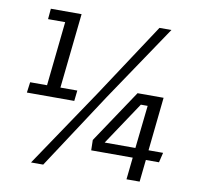

<svg xmlns="http://www.w3.org/2000/svg" viewBox="-74 -728 840 806"><g transform="rotate(10 345.5 -325.0)"><path d="M593 -650 374 -325 161 0H109L336 -337L542 -650ZM47 -331H119L148 -605H75L79 -650H210L176 -331H248L243 -286H41ZM516 0 526 -94H349L348 -138L499 -364H610L586 -136H648L638 -94H582L572 0ZM521 -319 399 -136H530L550 -319Z"/></g></svg>

Font: Zilla Slab Regular
Style: Italic
Weight: 400
Italic angle: -6°
Designer: Typotheque.com
Foundry: Typotheque type foundry
Version: Version 1.1; 2017; ttfautohint (v1.6)